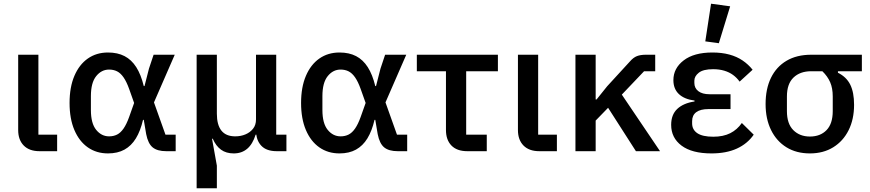

<svg xmlns="http://www.w3.org/2000/svg" viewBox="-20 -815 4689 1035"><path d="M288 -89V0H193Q138 0 108 -30.5Q78 -61 78 -114V-520H187V-89Z M927 -89V0H876Q828 0 803 -20.5Q778 -41 768 -92L755 -169H751Q737 -109 712.5 -69Q688 -29 651 -8.5Q614 12 562 12Q500 12 453.5 -20.5Q407 -53 381 -114Q355 -175 355 -260Q355 -345 381 -406Q407 -467 453.5 -499.5Q500 -532 562 -532Q614 -532 651.5 -512.5Q689 -493 714.5 -453Q740 -413 755 -351H759L783 -445L808 -520H922L810 -263L872 -89ZM568 -80Q592 -80 611 -89.5Q630 -99 646 -122Q662 -145 676 -184L703 -260L676 -336Q662 -375 646 -398Q630 -421 611 -430.5Q592 -440 568 -440Q527 -440 498.5 -404.5Q470 -369 470 -297V-222Q470 -150 498.5 -115Q527 -80 568 -80Z M1149 200H1040V-520H1149V-202Q1149 -142 1173.5 -111Q1198 -80 1248 -80Q1278 -80 1303 -90.5Q1328 -101 1344 -121Q1360 -141 1360 -171V-520H1469V-89H1524V0H1472Q1416 0 1388.5 -29.5Q1361 -59 1361 -105V-107L1407 -89H1358Q1342 -38 1312.5 -13Q1283 12 1240 12Q1199 12 1171.5 -8Q1144 -28 1127 -67H1123L1149 78Z M2175 -89V0H2124Q2076 0 2051 -20.5Q2026 -41 2016 -92L2003 -169H1999Q1985 -109 1960.5 -69Q1936 -29 1899 -8.5Q1862 12 1810 12Q1748 12 1701.5 -20.5Q1655 -53 1629 -114Q1603 -175 1603 -260Q1603 -345 1629 -406Q1655 -467 1701.5 -499.5Q1748 -532 1810 -532Q1862 -532 1899.5 -512.5Q1937 -493 1962.5 -453Q1988 -413 2003 -351H2007L2031 -445L2056 -520H2170L2058 -263L2120 -89ZM1816 -80Q1840 -80 1859 -89.5Q1878 -99 1894 -122Q1910 -145 1924 -184L1951 -260L1924 -336Q1910 -375 1894 -398Q1878 -421 1859 -430.5Q1840 -440 1816 -440Q1775 -440 1746.5 -404.5Q1718 -369 1718 -297V-222Q1718 -150 1746.5 -115Q1775 -80 1816 -80Z M2604 0H2499Q2443 0 2413.5 -30.5Q2384 -61 2384 -114V-431H2227V-520H2664V-431H2493V-89H2604Z M2982 -89V0H2887Q2832 0 2802 -30.5Q2772 -61 2772 -114V-520H2881V-89Z M3408 0 3258 -234 3191 -165V0H3082V-520H3191V-279H3196L3253 -350L3375 -483Q3394 -505 3413.5 -512.5Q3433 -520 3462 -520H3512V-431H3452L3332 -305L3538 0Z M3979 -152 4043 -89Q4009 -40 3952 -14Q3895 12 3815 12Q3710 12 3654 -30Q3598 -72 3598 -142Q3598 -197 3631 -228Q3664 -259 3724 -268V-273Q3669 -280 3639.5 -308Q3610 -336 3610 -383Q3610 -447 3665.5 -489.5Q3721 -532 3820 -532Q3871 -532 3911.5 -521Q3952 -510 3983 -489Q4014 -468 4037 -439L3967 -375Q3952 -396 3931.5 -411Q3911 -426 3884 -434Q3857 -442 3824 -442Q3771 -442 3747 -423Q3723 -404 3723 -380V-368Q3723 -340 3744.5 -323.5Q3766 -307 3805 -307H3918V-227H3799Q3756 -227 3733.5 -210.5Q3711 -194 3711 -162V-150Q3711 -116 3739 -97Q3767 -78 3825 -78Q3879 -78 3916.5 -97Q3954 -116 3979 -152ZM3916 -781 3855 -582 3782 -592 3813 -795Z M4626 -431H4497V-423Q4543 -400 4563.5 -358.5Q4584 -317 4584 -250Q4584 -172 4554.5 -113Q4525 -54 4471.5 -21Q4418 12 4346 12Q4273 12 4219.5 -21Q4166 -54 4136.5 -114Q4107 -174 4107 -254Q4107 -336 4136 -395.5Q4165 -455 4220 -487.5Q4275 -520 4353 -520H4626ZM4413 -431H4353Q4293 -431 4257.5 -397Q4222 -363 4222 -295V-216Q4222 -148 4256.5 -113.5Q4291 -79 4346 -79Q4402 -79 4435.5 -113.5Q4469 -148 4469 -216V-295Q4469 -340 4455 -372Q4441 -404 4413 -431Z"/></svg>

Font: IBM Plex Sans Medium
Style: Regular
Weight: 500
Designer: Mike Abbink, Paul van der Laan, Pieter van Rosmalen
Foundry: Bold Monday
Version: Version 3.201